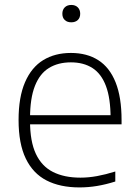

<svg xmlns="http://www.w3.org/2000/svg" viewBox="-20 -768 572 796"><path d="M309.5 9Q229 9 172.8 -20Q116.5 -49 86.8 -110.8Q57 -172.5 57 -270.5Q57 -365.5 83.8 -427.2Q110.5 -489 159.2 -518.8Q208 -548.5 274 -548.5Q340.5 -548.5 387.5 -518.5Q434.5 -488.5 459.2 -426.8Q484 -365 484 -270V-252.5H77V-290.5H456L438.5 -277.5Q438.5 -360.5 419.2 -411.5Q400 -462.5 363.2 -486Q326.5 -509.5 274 -509.5Q221 -509.5 183 -486.2Q145 -463 124.8 -411.8Q104.5 -360.5 104.5 -277.5V-266Q104.5 -181.5 128.8 -130Q153 -78.5 199.8 -55Q246.5 -31.5 313.5 -31.5Q347 -31.5 382.5 -38Q418 -44.5 458 -57V-15.5Q418.5 -3 382.2 3Q346 9 309.5 9ZM275.5 -675.5Q258.5 -675.5 248.5 -685Q238.5 -694.5 238.5 -711Q238.5 -727.5 248.5 -737.5Q258.5 -747.5 275.5 -747.5Q292.5 -747.5 302.5 -737.5Q312.5 -727.5 312.5 -711Q312.5 -694.5 302.5 -685Q292.5 -675.5 275.5 -675.5Z"/></svg>

Font: Encode Sans SemiExpanded ExtraLight
Style: Regular
Weight: 250
Width: 6
Designer: Multiple Designers
Foundry: Impallari Type
Version: Version 3.002